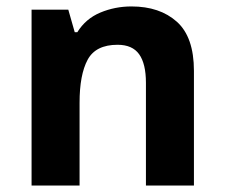

<svg xmlns="http://www.w3.org/2000/svg" viewBox="-20 -576 697 596"><path d="M388 -556Q476 -556 529 -508.5Q582 -461 582 -356V0H433V-319Q433 -378 412 -407.5Q391 -437 345 -437Q277 -437 252 -390.5Q227 -344 227 -257V0H78V-546H192L212 -476H220Q246 -518 291.5 -537Q337 -556 388 -556Z"/></svg>

Font: Noto Sans Adlam Unjoined
Style: Bold
Weight: 700
Version: Version 3.001